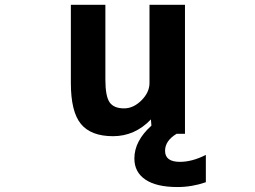

<svg xmlns="http://www.w3.org/2000/svg" viewBox="-20 -543 1040 782"><path d="M703.1 218.8Q617.2 218.8 572.3 188.5Q527.3 158.2 527.3 102.5Q527.3 31.2 596.7 -31.2L594.7 -56.6Q529.3 11.7 440.4 11.7Q350.6 11.7 309.6 -38.1Q268.6 -87.9 268.6 -205.1V-523.4H409.2V-218.8Q409.2 -151.4 426.3 -126.5Q443.4 -101.6 485.4 -101.6Q523.4 -101.6 556.2 -134.3Q588.9 -167 588.9 -205.1V-523.4H733.4V2H699.2Q652.3 30.3 652.3 71.3Q652.3 116.2 712.9 116.2Q762.7 116.2 818.4 87.9V199.2Q761.7 218.8 703.1 218.8Z"/></svg>

Font: Gen Shin Gothic Monospace Bold
Style: Bold
Weight: 700
Designer: [Source Han Sans]
Ryoko NISHIZUKA  (kana & ideographs); Paul D. Hunt (Latin, Greek & Cyrillic); Wenlong ZHANG  (bopomofo
Version: Version 1.002.20150607